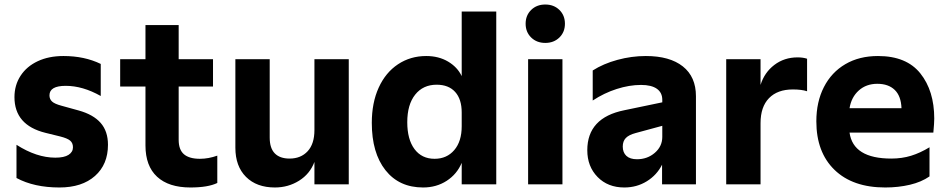

<svg xmlns="http://www.w3.org/2000/svg" viewBox="-20 -816 4194 850"><path d="M53 -28V-175Q142 -118 225 -118Q264 -118 283.5 -130.5Q303 -143 303 -164Q303 -183 290.5 -193.5Q278 -204 246 -212L181 -228Q44 -262 44 -386Q44 -439 71 -480.5Q98 -522 147 -545Q196 -568 261 -568Q354 -568 426 -533V-391Q346 -436 271 -436Q199 -436 199 -394Q199 -377 210.5 -366.5Q222 -356 252 -348L328 -327Q393 -309 425.5 -272Q458 -235 458 -175Q458 -88 400.5 -37Q343 14 243 14Q131 14 53 -28Z M624 -172V-433H512V-554H624V-705H771V-554H923V-433H771V-197Q771 -153 794.5 -133Q818 -113 865 -113Q903 -113 942 -127V-6Q901 14 823 14Q727 14 675.5 -33.5Q624 -81 624 -172Z M1524 0H1372V-99Q1352 -46 1304 -16Q1256 14 1197 14Q1116 14 1069 -33Q1022 -80 1022 -162V-554H1174V-207Q1174 -160 1196.5 -137Q1219 -114 1262 -114Q1312 -114 1342 -146.5Q1372 -179 1372 -240V-554H1524Z M1626 -272Q1626 -361 1656.5 -428Q1687 -495 1742 -531.5Q1797 -568 1867 -568Q1922 -568 1963.5 -543.5Q2005 -519 2024 -479V-765H2177V0H2024V-95Q2003 -45 1957.5 -15.5Q1912 14 1853 14Q1747 14 1686.5 -62.5Q1626 -139 1626 -272ZM1904 -113Q1958 -113 1991 -151.5Q2024 -190 2024 -257V-318Q2024 -377 1995 -409Q1966 -441 1913 -441Q1853 -441 1818 -397Q1783 -353 1783 -275Q1783 -199 1815 -156Q1847 -113 1904 -113Z M2318 -554H2470V0H2318ZM2307 -711Q2307 -748 2331.5 -772Q2356 -796 2394 -796Q2432 -796 2456.5 -772Q2481 -748 2481 -711Q2481 -674 2456.5 -650Q2432 -626 2394 -626Q2356 -626 2331.5 -650Q2307 -674 2307 -711Z M2580 -151Q2580 -295 2744 -328L2912 -363V-374Q2912 -406 2888 -423Q2864 -440 2818 -440Q2766 -440 2710 -422Q2654 -404 2604 -371V-504Q2651 -534 2713.5 -551Q2776 -568 2839 -568Q2945 -568 3003 -522Q3061 -476 3061 -390V0H2911V-87Q2888 -41 2843.5 -13.5Q2799 14 2744 14Q2671 14 2625.5 -32.5Q2580 -79 2580 -151ZM2800 -111Q2846 -111 2879 -139.5Q2912 -168 2912 -210V-259L2794 -227Q2764 -219 2750.5 -205Q2737 -191 2737 -167Q2737 -141 2753 -126Q2769 -111 2800 -111Z M3195 -554H3347V-440Q3364 -495 3408 -528.5Q3452 -562 3511 -562Q3535 -562 3553 -556V-412Q3529 -420 3490 -420Q3422 -420 3384.5 -381.5Q3347 -343 3347 -271V0H3195Z M3594 -279Q3594 -365 3627.5 -430.5Q3661 -496 3722.5 -532Q3784 -568 3867 -568Q3993 -568 4054.5 -491Q4116 -414 4116 -291Q4116 -271 4112 -229H3741Q3757 -114 3926 -114Q3973 -114 4013.5 -126.5Q4054 -139 4095 -164V-35Q4059 -10 4008 2Q3957 14 3899 14Q3755 14 3674.5 -64Q3594 -142 3594 -279ZM3971 -337Q3969 -391 3941 -418Q3913 -445 3864 -445Q3815 -445 3782 -415.5Q3749 -386 3741 -337Z"/></svg>

Font: Application
Style: Bold
Weight: 700
Designer: Wei Huang
Foundry: Wei Huang
Version: Version 0.012